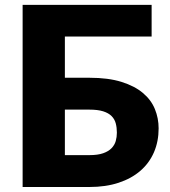

<svg xmlns="http://www.w3.org/2000/svg" viewBox="-20 -748 678 768"><path d="M586.5 -602H239.5V-437H337.5Q413 -437 465.8 -420.5Q518.5 -404 551.5 -376.2Q584.5 -348.5 599.5 -311.8Q614.5 -275 614.5 -234.5Q614.5 -182 595.8 -138.8Q577 -95.5 541.5 -64.8Q506 -34 454.5 -17Q403 0 337.5 0H70.5V-728.5H586.5ZM239.5 -309.5V-127.5H337.5Q371 -127.5 392.5 -135Q414 -142.5 426.2 -155.2Q438.5 -168 443 -184Q447.5 -200 447.5 -217.5Q447.5 -237.5 443 -254.5Q438.5 -271.5 426.2 -283.8Q414 -296 392.5 -302.8Q371 -309.5 337.5 -309.5Z"/></svg>

Font: Lato Black
Style: Regular
Weight: 900
Designer: Lukasz Dziedzic
Foundry: tyPoland Lukasz Dziedzic
Version: Version 2.007; 2014-02-27